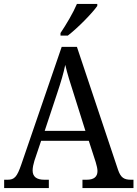

<svg xmlns="http://www.w3.org/2000/svg" viewBox="-20 -951 695 971"><path d="M286 -784V-771H323C374 -810 448 -886 472 -921V-931H369C350 -886 315 -827 286 -784ZM1 0H227V-42H205C164 -42 145 -58 145 -89C145 -103 149 -122 154 -138L188 -239H429L464 -131C469 -114 473 -98 473 -86C473 -57 455 -42 418 -42H397V0H655V-42H644C607 -42 591 -52 577 -92L369 -714H292L88 -120C66 -56 53 -42 18 -42H1ZM206 -289 269 -479C288 -536 301 -579 310 -623C320 -579 336 -529 355 -470L412 -289Z"/></svg>

Font: Noto Serif Ethiopic SemiCondensed
Style: Regular
Weight: 400
Width: 4
Designer: Monotype Design Team
Foundry: Monotype Imaging Inc.
Version: Version 2.102